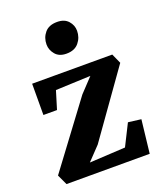

<svg xmlns="http://www.w3.org/2000/svg" viewBox="-148 -907 846 1002"><g transform="rotate(-20 275.0 -406.0)"><path d="M356.5 -488 162.5 -480 132 -380H56.5L57 -553.5H502L526.5 -499L270 -138L199.5 -64L398.5 -75L458 -193.5L529.5 -184.5L508.5 0H46.5L20 -57L284 -411ZM279.5 -639.5Q239.5 -639.5 218.5 -664.5Q197.5 -689.5 197.5 -720Q197.5 -757.5 220.5 -784.8Q243.5 -812 288.5 -812H289.5Q329.5 -812 350.8 -788Q372 -764 372 -733.5Q372 -696 348.8 -667.8Q325.5 -639.5 280.5 -639.5Z"/></g></svg>

Font: Merriweather 24pt ExtraBold
Style: Regular
Weight: 800
Version: Version 2.100